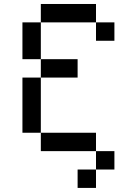

<svg xmlns="http://www.w3.org/2000/svg" viewBox="-20 -747 676 949"><path d="M454.5 -727.3H181.8V-636.4H454.5ZM454.5 -636.4V-545.5H545.5V-636.4ZM90.9 -636.4V-454.5H181.8V-636.4ZM90.9 -363.6V-90.9H181.8V-363.6ZM181.8 -90.9V0H454.5V-90.9ZM454.5 0V90.9H545.5V0ZM181.8 -454.5V-363.6H363.6V-454.5ZM363.6 90.9V181.8H454.5V90.9Z"/></svg>

Font: Departure Mono
Style: Regular
Weight: 400
Monospace: yes
Designer: Helena Zhang
Version: Version 1.500;Glyphs 3.3.1 (3343)